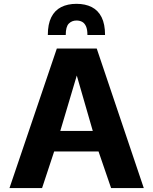

<svg xmlns="http://www.w3.org/2000/svg" viewBox="-20 -958 781 978"><path d="M28.3 0 269.5 -710.9H472.7L712.4 0H545.9L481.9 -186.5H255.9L194.3 0ZM287.1 -291H452.6L371.1 -573.2ZM223.6 -779.8Q223.6 -835 241.2 -870.1Q258.8 -905.3 291.7 -921.9Q324.7 -938.5 369.6 -938.5Q414.6 -938.5 447.3 -921.9Q480 -905.3 497.6 -870.1Q515.1 -835 515.1 -779.8H425.3Q425.3 -808.1 418 -824.2Q410.6 -840.3 398.2 -846.9Q385.7 -853.5 369.6 -853.5Q346.2 -853.5 330.6 -837.9Q314.9 -822.3 314.9 -779.8Z"/></svg>

Font: Comme
Style: Bold
Weight: 700
Version: Version 1.000;gftools[0.9.27]